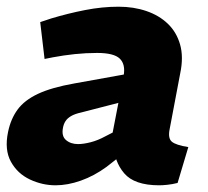

<svg xmlns="http://www.w3.org/2000/svg" viewBox="-23 -545 621 573"><path d="M507 1Q491 5 476.5 6.5Q462 8 452 8Q378 8 347.5 -28Q317 -64 317 -114L311 -138L346 -319Q352 -353 334.5 -370Q317 -387 267 -387Q233 -387 200 -383.5Q167 -380 135 -374L110 -369L97 -479L130 -490Q180 -505 231 -515Q282 -525 331 -525Q376 -525 414 -512Q452 -499 478 -474Q504 -449 514.5 -412Q525 -375 515 -327L483 -158Q478 -132 490 -122Q502 -112 539 -106ZM143 8Q103 8 66 -9.5Q29 -27 9.5 -62.5Q-10 -98 1 -151Q9 -190 29.5 -218Q50 -246 90.5 -265Q131 -284 199 -296L360 -325L342 -241L218 -209Q200 -205 189 -198.5Q178 -192 172.5 -183.5Q167 -175 165 -164Q160 -139 174 -127Q188 -115 210 -115Q226 -115 247.5 -120.5Q269 -126 291 -138L328 -157L351 -91L295 -47Q258 -20 218.5 -6Q179 8 143 8Z"/></svg>

Font: REM
Style: Bold Italic
Weight: 700
Italic angle: -11°
Designer: Octavio Pardo
Foundry: Ashler Design
Version: Version 1.005;gftools[0.9.28]